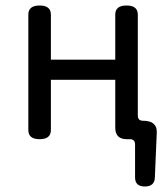

<svg xmlns="http://www.w3.org/2000/svg" viewBox="-20 -506 610 698"><path d="M543 139Q542 172 506.5 172Q471 172 471 139V19Q471 0 452 0H441Q399 0 399 -42V-216H165V-33Q165 0 124 0Q83 0 83 -33V-453Q83 -486 124 -486Q165 -486 165 -453V-289H399V-453Q399 -486 440 -486Q481 -486 481 -453V-86Q481 -67 500 -67Q551 -67 550 -25Z"/></svg>

Font: Raw Maruko Gothic CJK TC
Style: Regular
Weight: 400
Version: Version 1.001